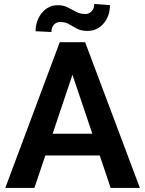

<svg xmlns="http://www.w3.org/2000/svg" viewBox="-20 -917 707 937"><path d="M520 0 466.8 -158.2H201.2L147.9 0H5.9L271.5 -710.9H395.5L662.6 0ZM236.8 -264.2H430.7L333.5 -552.2ZM439.9 -897.5 516.6 -892.1Q516.6 -838.9 485.6 -802.5Q454.6 -766.1 407.2 -766.1Q375.5 -766.1 355.5 -777.1Q335.4 -788.1 317.4 -798.8Q299.3 -809.6 273.4 -809.6Q255.4 -809.6 243.2 -796.6Q231 -783.7 231 -760.7L153.8 -764.6Q153.8 -817.4 184.8 -854.5Q215.8 -891.6 263.2 -891.6Q289.6 -891.6 310.3 -880.9Q331.1 -870.1 351.6 -859.4Q372.1 -848.6 396.5 -848.6Q414.6 -848.6 427.2 -861.8Q439.9 -875 439.9 -897.5Z"/></svg>

Font: Vazirmatn UI SemiBold
Style: Regular
Weight: 600
Designer: Saber Rastikerdar
Foundry: Saber Rastikerdar
Version: Version 33.003